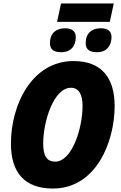

<svg xmlns="http://www.w3.org/2000/svg" viewBox="-20 -1077 697 1107"><path d="M309 -951H613L636 -1057H332ZM333 -776C389 -776 417 -812 417 -864C417 -901 388 -914 355 -914C302 -914 268 -884 268 -828C268 -789 293 -776 333 -776ZM539 -776C595 -776 623 -813 623 -864C623 -902 595 -914 561 -914C508 -914 474 -884 474 -828C474 -790 499 -776 539 -776ZM285 10C535 10 641 -260 641 -466C641 -629 565 -725 404 -725C164 -725 43 -473 43 -249C43 -82 122 10 285 10ZM299 -145C253 -145 229 -174 229 -249C229 -378 290 -571 389 -571C432 -571 456 -535 456 -468C456 -330 392 -145 299 -145Z"/></svg>

Font: Noto Sans UI SemiCondensed Black
Style: Italic
Weight: 900
Width: 4
Italic angle: -372°
Designer: Monotype Design Team
Foundry: Monotype Imaging Inc.
Version: Version 1.901